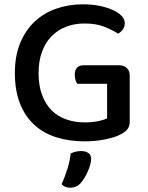

<svg xmlns="http://www.w3.org/2000/svg" viewBox="-20 -642 686 891"><path d="M582 -77Q582 -56 571.5 -42.5Q561 -29 539 -18Q513 -4 467 5Q421 14 373 14Q302 14 242.5 -4.5Q183 -23 140 -62Q97 -101 73 -161Q49 -221 49 -303Q49 -383 74 -443Q99 -503 141.5 -542.5Q184 -582 241.5 -602Q299 -622 364 -622Q407 -622 443 -614.5Q479 -607 505 -595Q531 -583 545 -567.5Q559 -552 559 -535Q559 -518 550 -505.5Q541 -493 528 -486Q501 -503 464 -518Q427 -533 371 -533Q326 -533 287 -518Q248 -503 219.5 -474Q191 -445 175 -402Q159 -359 159 -303Q159 -244 175.5 -200.5Q192 -157 220.5 -129Q249 -101 288.5 -87.5Q328 -74 374 -74Q406 -74 434 -79.5Q462 -85 477 -93V-253H339Q334 -259 330.5 -270.5Q327 -282 327 -294Q327 -317 337.5 -328Q348 -339 366 -339H534Q555 -339 568.5 -326.5Q582 -314 582 -291ZM306 229Q280 229 266 213Q282 177 293.5 139.5Q305 102 308 70Q332 59 357 59Q377 59 390 68Q403 77 403 95Q403 107 398.5 123Q394 139 387 154.5Q380 170 371.5 184Q363 198 355 207Q336 229 306 229Z"/></svg>

Font: Baloo 2 Latin Medium
Style: Regular
Weight: 500
Designer: Sarang Kulkarni and Ek Type
Foundry: Ek Type
Version: Version 1.001